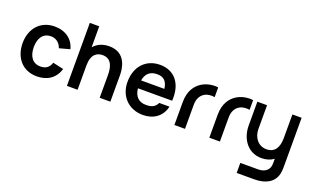

<svg xmlns="http://www.w3.org/2000/svg" viewBox="-96 -1263 3392 2062"><g transform="rotate(20 1600.0 -232.5)"><path d="M304.5 15C425 15 511.5 -46 545 -156L422 -183.5C403.5 -128 368.5 -98 304.5 -98C214 -98 168 -167 167.5 -270C168 -369 210 -442 304.5 -442C359.5 -442 406.5 -408 425 -350L545 -382.5C519.5 -489 428.5 -555 306 -555C142 -555 40.5 -435.5 40 -270C40.5 -107 137.5 15 304.5 15Z M1019 -260V0H1141V-301.5C1141 -365.5 1127.5 -555.5 928.5 -555.5C850.5 -555.5 791.5 -526.5 752 -480V-720H644.5V0H766.5V-277.5C766.5 -408.5 831.5 -442 893 -442C1008 -442 1019 -326.5 1019 -260Z M1516.5 15C1635 15 1730 -48.5 1756 -167H1639.5C1611 -109 1569 -98 1509.5 -98C1427.5 -98 1379.5 -147.5 1370 -236.5H1761C1775 -431 1677 -555 1509.5 -555C1350.5 -555 1241 -441 1241 -264C1241 -100 1352.5 15 1516.5 15ZM1373 -327.5C1387 -407.5 1433.5 -449.5 1514.5 -449.5C1589 -449.5 1628.5 -412 1639 -327.5Z M1873 -263V0H1994V-274.5C1994 -337 2016 -387.5 2065.5 -414.5C2099 -434 2144.5 -435 2177 -429V-540C2128.5 -547.5 2052 -540.5 1990.5 -501.5C1933.5 -465.5 1873 -395.5 1873 -263Z M2272 -263V0H2393V-274.5C2393 -337 2415 -387.5 2464.5 -414.5C2498 -434 2543.5 -435 2576 -429V-540C2527.5 -547.5 2451 -540.5 2389.5 -501.5C2332.5 -465.5 2272 -395.5 2272 -263Z M2624.5 -270C2624.5 -108 2721.5 15 2871 15C2927 15 2973.5 -0.5 3010 -27.5V24C3011.5 101 2957 140.5 2882 140.5H2677.5V255H2881.5C3003.5 255 3098.5 206.5 3123 102C3128.5 78 3130.5 54 3130.5 26V-540H3025V-270C3025 -165.5 2986.5 -93 2889.5 -93C2795.5 -93 2735.5 -171 2735.5 -270V-540H2624.5Z"/></g></svg>

Font: Eudonet
Style: Bold
Weight: 700
Designer: Mikhail Sharanda
Foundry: Mikhail Sharanda
Version: Version 4.503;Glyphs 3.1.2 (3151)